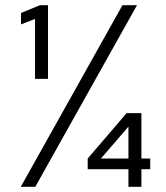

<svg xmlns="http://www.w3.org/2000/svg" viewBox="-20 -720 640 740"><path d="M115 -416V-647L61 -626V-670L134 -700H165V-416ZM475 0V-68H318V-109L468 -284H525V-109H559V-68H525V0ZM369 -109H475V-232ZM60 0 452 -700H508L116 0Z"/></svg>

Font: Red Hat Mono
Style: Regular
Weight: 400
Designer: Pentagram, MCKL
Foundry: Pentagram, MCKL
Version: Version 1.023